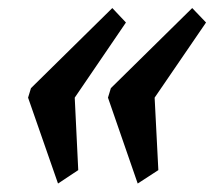

<svg xmlns="http://www.w3.org/2000/svg" viewBox="-20 -468 528 465"><path d="M313.5 -23.5 241.5 -231.5 248.5 -254.5 445.5 -448.5 479 -413.5 354.5 -231.5 363.5 -56ZM120.5 -23.5 48 -231.5 55 -254.5 252 -448.5 285 -413.5 161 -231.5 169.5 -56Z"/></svg>

Font: Libre Caslon Condensed Bold
Style: Italic
Weight: 700
Italic angle: -22.583°
Designer: Pablo Impallari, Rodrigo Fuenzalida, Katja Schimmel, Ertekin Erdin
Foundry: Pablo Impallari, Rodrigo Fuenzalida
Version: Version 2.000; ttfautohint (v1.8.4.7-5d5b);gftools[0.9.33]